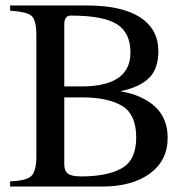

<svg xmlns="http://www.w3.org/2000/svg" viewBox="-20 -682 707 702"><path d="M422 -349V-348Q502 -334 547.5 -291.5Q593 -249 593 -178Q593 -95 528 -47.5Q463 0 354 0H17V-19Q76 -21 94.5 -38.5Q113 -56 113 -113V-550Q113 -608 96 -623.5Q79 -639 17 -643V-662H297Q426 -662 492.5 -618.5Q559 -575 559 -495Q559 -430 524.5 -396.5Q490 -363 422 -349ZM215 -366H278Q457 -366 457 -490Q457 -562 407.5 -593.5Q358 -625 239 -625Q215 -625 215 -593ZM215 -326V-82Q215 -57 228.5 -47Q242 -37 277 -37Q373 -37 425.5 -67Q478 -97 478 -179Q478 -264 426 -295Q374 -326 280 -326Z"/></svg>

Font: STIX
Style: Regular
Weight: 400
Designer: MicroPress Inc., with final additions and corrections provided by Coen Hoffman, Elsevier (retired)
Version: Version 1.1.1